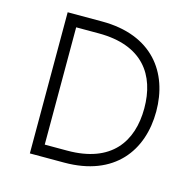

<svg xmlns="http://www.w3.org/2000/svg" viewBox="-91 -688 793 782"><g transform="rotate(15 305.5 -297.5)"><path d="M100.6 0H245.6C457.5 0 553.7 -133.3 553.7 -297.9C553.7 -461.9 457.5 -595.2 245.6 -595.2H100.6ZM149.9 -50.3V-544.9H245.1C430.7 -544.9 503.4 -438 503.4 -297.9C503.4 -157.2 430.7 -50.3 245.1 -50.3Z"/></g></svg>

Font: Now Light
Style: Regular
Weight: 300
Designer: Alfredo Marco Pradil
Foundry: Alfredo Marco Pradil
Version: Version 1.200;hotconv 1.0.109;makeotfexe 2.5.65596